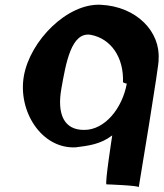

<svg xmlns="http://www.w3.org/2000/svg" viewBox="-20 -640 685 804"><path d="M80 -322C54 -175 153 -16 297 -23C350 -30 400 -35 450 -73C450 -73 418 132 426 132C432 132 562 137 561 144C561 144 650 -390 644 -390C653 -507 552 -613 402 -620C261 -627 106 -469 80 -322ZM237 -269C256 -375 278 -509 361 -494C444 -478 499 -401 495 -295C498 -295 504 -290 511 -290C492 -186 419 -96 333 -96C248 -95 218 -162 237 -269Z"/></svg>

Font: Ember
Style: Ita
Weight: 400
Designer: Stig
Foundry: Cannot Into Space Fonts
Version: Version 0.127